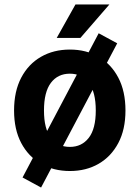

<svg xmlns="http://www.w3.org/2000/svg" viewBox="-20 -755 626 860"><path d="M43 -260Q43 -346 75 -407Q107 -468 163.5 -500.5Q220 -533 293 -533Q366 -533 422 -500.5Q478 -468 510 -407Q542 -346 542 -260Q542 -175 510 -114.5Q478 -54 422 -21.5Q366 11 293 11Q220 11 163.5 -21.5Q107 -54 75 -114.5Q43 -175 43 -260ZM177 -260Q177 -178 208 -137.5Q239 -97 293 -97Q346 -97 377.5 -137.5Q409 -178 409 -260Q409 -343 377.5 -384Q346 -425 293 -425Q239 -425 208 -384Q177 -343 177 -260ZM422 -606 505 -561 164 85 81 40ZM234 -585 318 -735H470L340 -585Z"/></svg>

Font: Radio Canada SemiBold
Style: Regular
Weight: 600
Designer: Charles Daoud, Etienne Aubert Bonn, Alexandre Saumier Demers, Jacques Le Bailly
Foundry: Radio-Canada
Version: Version 2.104; ttfautohint (v1.8.4.7-5d5b);gftools[0.9.28.de